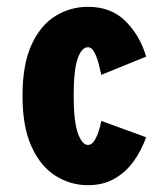

<svg xmlns="http://www.w3.org/2000/svg" viewBox="-20 -532 490 563"><path d="M238 11Q186.5 11 142.8 -16.5Q99 -44 72.5 -102Q46 -160 46 -251Q46 -343 72.5 -400.8Q99 -458.5 142.8 -485.2Q186.5 -512 238 -512Q306.5 -512 348.8 -469.2Q391 -426.5 408.5 -366L277 -312.5Q274 -327 269 -346.2Q264 -365.5 256.2 -379.5Q248.5 -393.5 237.5 -393.5Q219.5 -393.5 207.8 -360.2Q196 -327 196 -251Q196 -176.5 208.2 -141.8Q220.5 -107 238 -107Q249 -107 256.8 -119.5Q264.5 -132 269.8 -148.8Q275 -165.5 277 -177.5L408.5 -129.5Q395.5 -92.5 373 -60.5Q350.5 -28.5 317 -8.8Q283.5 11 238 11Z"/></svg>

Font: Trispace Condensed
Style: Bold
Weight: 700
Width: 3
Designer: Tyler Finck
Foundry: Etcetera Type Company
Version: Version 1.210; ttfautohint (v1.8.3)